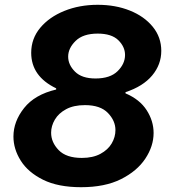

<svg xmlns="http://www.w3.org/2000/svg" viewBox="-20 -770 704 800"><path d="M318 10Q222 10 159.5 -21Q97 -52 66.5 -100.5Q36 -149 36 -201Q36 -264 80.5 -320Q125 -376 214 -397V-402Q110 -452 110 -550Q110 -609 147.5 -654Q185 -699 248 -724.5Q311 -750 387 -750Q461 -750 521 -726Q581 -702 616.5 -658.5Q652 -615 652 -558Q652 -501 614 -455.5Q576 -410 503 -386V-381Q562 -356 591 -311Q620 -266 620 -216Q620 -161 585.5 -109Q551 -57 484 -23.5Q417 10 318 10ZM378 -443Q439 -443 470 -473.5Q501 -504 501 -541Q501 -575 473 -602.5Q445 -630 387 -630Q326 -630 295 -599.5Q264 -569 264 -534Q264 -500 292.5 -471.5Q321 -443 378 -443ZM321 -112Q367 -112 398.5 -129Q430 -146 445.5 -172.5Q461 -199 461 -228Q461 -267 429.5 -299.5Q398 -332 334 -332Q287 -332 255.5 -315Q224 -298 208.5 -271.5Q193 -245 193 -217Q193 -177 224.5 -144.5Q256 -112 321 -112Z"/></svg>

Font: Be Vietnam Pro
Style: Bold Italic
Weight: 700
Italic angle: -12°
Designer: Lam Bao, Tony Le, Vietanh Nguyen
Foundry: Yellow Type Foundry
Version: Version 1.002; ttfautohint (v1.8.3)